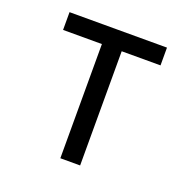

<svg xmlns="http://www.w3.org/2000/svg" viewBox="-99 -615 699 711"><g transform="rotate(20 250.0 -260.0)"><path d="M211 0V-450H58V-520H442V-450H289V0Z"/></g></svg>

Font: Huly
Style: Regular
Weight: 400
Designer: Belleve Invis
Foundry: Belleve Invis
Version: Version 33.2.5; ttfautohint (v1.8.4)